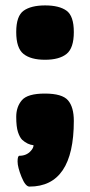

<svg xmlns="http://www.w3.org/2000/svg" viewBox="-20 -537 333 710"><path d="M253 -418.5Q253 -359 226 -337.5Q199 -316 146.5 -316Q94 -316 67 -337.5Q40 -359 40 -418.5Q40 -478 67.5 -497.5Q95 -517 147 -517Q199 -517 226 -497.5Q253 -478 253 -418.5ZM253 -90Q253 153 89 153Q74 153 59.5 117Q45 81 45 60Q45 39 52 39Q78 39 94 21Q104 10 104 0Q82 -2 62 -20Q53 -29 46.5 -48.5Q40 -68 40 -105Q40 -142 61 -166.5Q82 -191 146 -191Q210 -191 231.5 -166Q253 -141 253 -90Z"/></svg>

Font: Titan One
Style: Regular
Weight: 400
Designer: Rodrigo Fuenzalida
Foundry: Rodrigo Fuenzalida
Version: Version 1.001